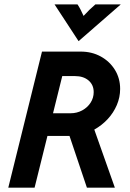

<svg xmlns="http://www.w3.org/2000/svg" viewBox="-20 -862 596 882"><path d="M18.1 0 172.9 -625H350.7Q402.1 -625 443.1 -602.4Q484 -579.9 508 -541Q531.9 -502.1 531.9 -453.5Q531.9 -415.3 516.7 -379.5Q501.4 -343.8 474.7 -314.9Q447.9 -286.1 413.2 -266.7L507.6 0H379.2L299.3 -237.5H197.9L138.9 0ZM223.6 -341.7H304.2Q333.3 -341.7 357.6 -354.9Q381.9 -368.1 396.2 -390.3Q410.4 -412.5 410.4 -438.9Q410.4 -472.2 386.8 -492.4Q363.2 -512.5 324.3 -512.5H266ZM341 -672.9 230.6 -841.7H336.1Q344.4 -829.2 350.7 -816.7Q356.9 -804.2 363.9 -788.9Q377.8 -804.2 390.6 -816.7Q403.5 -829.2 418.1 -841.7H534.7Z"/></svg>

Font: Afacad
Style: Italic
Weight: 400
Italic angle: -14°
Designer: Kristian Moeller
Foundry: Dicotype
Version: Version 1.000